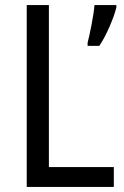

<svg xmlns="http://www.w3.org/2000/svg" viewBox="-20 -734 488 754"><path d="M427 0V-78H172V-714H85V0ZM351 -714Q349 -686 339.5 -637Q330 -588 324 -566V-554H370Q390 -583 410 -629Q430 -675 437 -705V-714Z"/></svg>

Font: Noto Sans UI SemiCondensed
Style: Regular
Weight: 400
Width: 4
Designer: Monotype Design Team
Foundry: Monotype Imaging Inc.
Version: 1.001